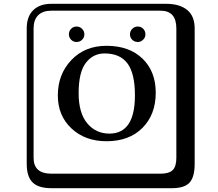

<svg xmlns="http://www.w3.org/2000/svg" viewBox="-20 -774 1140 1006"><path d="M742 -594Q742 -578 730 -566Q718 -554 702 -554Q685 -554 673 -565.5Q661 -577 661 -594Q661 -611 673 -623Q685 -635 702 -635Q719 -635 730.5 -623Q742 -611 742 -594ZM341 -594Q341 -611 352.5 -623Q364 -635 381 -635Q398 -635 410 -623Q422 -611 422 -594Q422 -577 410 -565.5Q398 -554 381 -554Q364 -554 352.5 -566Q341 -578 341 -594ZM528 -494Q468 -494 430 -445Q392 -396 392 -286Q392 -182 437 -128Q482 -74 553 -74Q687 -74 687 -274Q687 -389 648 -441.5Q609 -494 528 -494ZM796 -288Q796 -174 726.5 -104Q657 -34 538 -34Q426 -34 354.5 -101Q283 -168 283 -274Q283 -385 354 -459.5Q425 -534 538 -534Q657 -534 726.5 -467Q796 -400 796 -288ZM249 -718Q204 -718 180 -694Q156 -670 156 -625V53Q156 136 249 136H821Q866 136 885 117Q904 98 904 53V-625Q904 -718 821 -718ZM1000 84Q1000 153 973.5 182.5Q947 212 881 212H249Q181 212 150.5 181.5Q120 151 120 84V-625Q120 -687 154 -720.5Q188 -754 249 -754H851Q921 -754 960.5 -722Q1000 -690 1000 -625Z"/></svg>

Font: Libertinus Keyboard
Style: Regular
Weight: 700
Designer: Philipp H. Poll
Foundry: Khaled Hosny
Version: Version 6.7